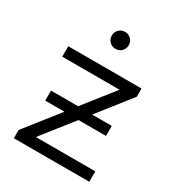

<svg xmlns="http://www.w3.org/2000/svg" viewBox="-174 -835 869 944"><g transform="rotate(30 260.5 -363.0)"><path d="M47 0V-46.7L396.8 -490.4L412.1 -466.3H52.6V-525.5H468.5V-478.8L118.8 -35.1L100.5 -59.2H475.2V0ZM261.7 -236.3 241.7 -237.3H88.1V-294.2H265.9L285.3 -293.2H433.6V-236.3ZM259.6 -630.2Q239.4 -630.2 225.5 -644.2Q211.5 -658.1 211.5 -678.3Q211.5 -698.7 225.5 -712.6Q239.4 -726.4 259.6 -726.4Q280 -726.4 293.9 -712.6Q307.7 -698.7 307.7 -678.3Q307.7 -658.1 293.9 -644.2Q280 -630.2 259.6 -630.2Z"/></g></svg>

Font: Montserrat Alternates Thin
Style: Regular
Weight: 100
Designer: Julieta Ulanovsky
Foundry: Julieta Ulanovsky
Version: Version 9.000